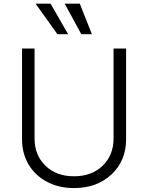

<svg xmlns="http://www.w3.org/2000/svg" viewBox="-20 -984 784 1017"><path d="M410.6 -802.7 322.8 -964.4H402.8L466.8 -802.7ZM284.2 -802.7 168.5 -964.4H248L340.8 -802.7ZM581.5 -727.1H647.9V-245.6Q647.9 -133.3 571 -60.5Q494.1 12.2 372.1 12.2Q291.5 12.2 228.5 -21.2Q165.5 -54.7 131.1 -113.3Q96.7 -171.9 96.7 -245.6V-727.1H163.1V-250.5Q163.1 -162.6 220.5 -106.4Q277.8 -50.3 372.1 -50.3Q466.3 -50.3 523.9 -106.4Q581.5 -162.6 581.5 -250.5Z"/></svg>

Font: Interop Light
Style: Regular
Weight: 300
Designer: Rasmus Andersson, Google, Jang Haemin
Foundry: jhaemin
Version: Version 1.007